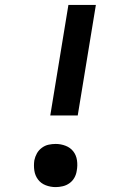

<svg xmlns="http://www.w3.org/2000/svg" viewBox="-20 -755 540 783"><path d="M185 -284 259 -735H371L297 -284ZM207 8Q186 8 166.5 0.5Q147 -7 135 -23Q123 -39 120 -59.5Q117 -80 120 -101Q123 -116 130.5 -129.5Q138 -143 151 -152.5Q164 -162 178.5 -165Q193 -168 207 -168Q228 -168 247.5 -160.5Q267 -153 279 -137.5Q291 -122 294 -101Q297 -80 293 -59Q291 -44 283.5 -30.5Q276 -17 263.5 -8Q251 1 236 4.5Q221 8 207 8Z"/></svg>

Font: Iosevka Curly Slab
Style: Bold Italic
Weight: 700
Italic angle: -9°
Monospace: yes
Designer: Belleve Invis
Foundry: Belleve Invis
Version: Version 22.1.2; ttfautohint (v1.8.4)